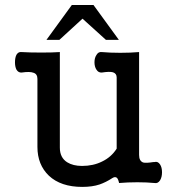

<svg xmlns="http://www.w3.org/2000/svg" viewBox="-20 -731 707 769"><path d="M129.9 -415V-142.6Q129.9 -71.3 175.8 -27.3Q223.6 17.6 309.6 17.6Q349.6 17.6 378.9 7.8Q404.3 -1 429.7 -17.6Q440.4 -24.4 447.3 -19.5Q453.1 -15.6 457 2Q491.2 -1 530.3 -1Q568.4 -1 598.6 2Q612.3 4.9 621.1 -8.8Q628.9 -21.5 628.9 -41Q628.9 -60.5 621.1 -72.3Q612.3 -85.9 598.6 -82H594.7Q564.5 -77.1 553.7 -80.1Q537.1 -85.9 537.1 -110.4V-522.5Q502.9 -519.5 461.9 -519.5Q419.9 -519.5 387.7 -522.5Q374 -524.4 366.2 -510.7Q358.4 -499 358.4 -481.4Q358.4 -463.9 366.2 -452.1Q374 -439.5 387.7 -440.4Q418.9 -445.3 432.6 -441.4Q447.3 -436.5 447.3 -420.9V-135.7Q425.8 -101.6 388.7 -84Q353.5 -66.4 308.6 -66.4Q272.5 -66.4 249 -81.1Q219.7 -99.6 219.7 -139.6V-522.5Q191.4 -520.5 146.5 -520.5Q96.7 -520.5 66.4 -522.5Q53.7 -524.4 45.9 -511.7Q40 -500 40 -481.4Q40 -463.9 45.9 -452.1Q53.7 -439.5 66.4 -440.4Q99.6 -445.3 114.3 -439.5Q129.9 -434.6 129.9 -415ZM217.8 -571.3 310.5 -656.2 404.3 -571.3H456.1L354.5 -710.9H267.6L166 -571.3Z"/></svg>

Font: Gungsuh
Style: Regular
Weight: 400
Version: Version 2.21